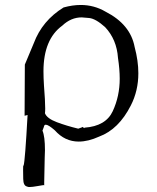

<svg xmlns="http://www.w3.org/2000/svg" viewBox="-20 -554 631 773"><path d="M99 199Q110 199 132 195Q154 191 159 191H160L158 192V180Q158 154 160 81L161 51Q161 -5 151 -28Q158 -46 158 -48Q160 -52 164 -52Q175 -52 201 -29Q241 16 297 16Q335 16 379 -4Q458 -33 507 -130Q537 -189 537 -259Q537 -309 522 -365Q505 -456 405 -507Q359 -534 305 -534Q272 -534 236 -524Q150 -471 116 -380L80 -294L79 -88L91 -91Q81 93 75 113L74 112Q73 112 73 131Q73 139 73.5 166.5Q74 194 89 197Q92 199 99 199ZM295 -36Q249 -47 209 -62Q169 -77 161 -98Q162 -105 162 -117Q162 -147 157 -210Q155 -241 155 -267Q155 -396 231 -451Q266 -484 309 -484Q313 -484 339 -481.5Q365 -479 403 -445Q450 -395 455 -321Q462 -275 462 -237Q462 -167 434 -106.5Q406 -46 320 -40V-38Q318 -38 313 -43Q313 -42 295 -36Z"/></svg>

Font: Xiaobo Songti 小帛宋体
Style: Regular
Weight: 400
Version: Version 1.501;March 17, 2024;FontCreator 14.0.0.2814 64-bit